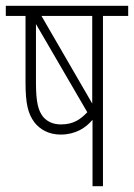

<svg xmlns="http://www.w3.org/2000/svg" viewBox="-20 -642 462 662"><path d="M422 -622H0V-587H68V-358C68 -283 77 -250 98 -221C118 -195 149 -178 189 -178C240 -178 276 -201 299 -229V0H335V-587H422ZM298 -587V-285L123 -587ZM128 -240C112 -261 104 -289 104 -357V-559L281 -255C257 -230 233 -213 190 -213C163 -213 142 -223 128 -240Z"/></svg>

Font: Noto Sans Devanagari UI ExtraCondensed ExtraLight
Style: Regular
Weight: 200
Width: 2
Designer: Jelle Bosma - Monotype Design Team
Foundry: Monotype Imaging Inc.
Version: Version 2.004